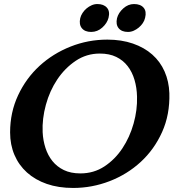

<svg xmlns="http://www.w3.org/2000/svg" viewBox="-20 -918 879 950"><path d="M30 -263Q30 -362 69.5 -446.5Q109 -531 175.5 -592Q242 -653 329 -687.5Q416 -722 511 -722Q581 -722 637.5 -702.5Q694 -683 733.5 -648Q773 -613 794.5 -564Q816 -515 818 -457Q821 -351 782 -264.5Q743 -178 676 -116.5Q609 -55 522 -21.5Q435 12 342 12Q269 12 211.5 -8Q154 -28 113.5 -64.5Q73 -101 51.5 -151.5Q30 -202 30 -263ZM378 -60Q444 -60 496.5 -94.5Q549 -129 585.5 -184Q622 -239 641 -306.5Q660 -374 658 -440Q657 -484 645.5 -523Q634 -562 611.5 -591Q589 -620 555 -636.5Q521 -653 474 -653Q408 -653 354.5 -617Q301 -581 263.5 -525Q226 -469 207 -399.5Q188 -330 191 -264Q193 -223 205 -186Q217 -149 239.5 -121Q262 -93 296 -76.5Q330 -60 378 -60ZM377 -828Q380 -841 388.5 -854Q397 -867 408.5 -876.5Q420 -886 433.5 -892Q447 -898 462 -898Q493 -898 509 -880Q525 -862 517 -830Q510 -803 486 -781.5Q462 -760 431 -760Q400 -760 385 -778.5Q370 -797 377 -828ZM559 -828Q566 -855 590 -876.5Q614 -898 643 -898Q675 -898 690.5 -880Q706 -862 698 -830Q695 -816 686.5 -803.5Q678 -791 666.5 -781.5Q655 -772 641.5 -766Q628 -760 613 -760Q582 -760 567 -778.5Q552 -797 559 -828Z"/></svg>

Font: Lusitana
Style: Bold Italic
Weight: 700
Designer: Ana Paula Megda
Foundry: Ana Paula Megda
Version: Version 1.000; ttfautohint (v1.1) -l 8 -r 50 -G 200 -x 14 -D